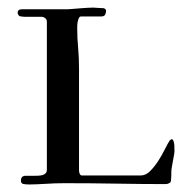

<svg xmlns="http://www.w3.org/2000/svg" viewBox="-20 -489 498 510"><path d="M35.6 -9.3Q35.6 -20.5 45.4 -22H64Q72.8 -22 80.1 -22.2Q87.4 -22.5 92.8 -23.9Q98.1 -25.4 101.3 -28.8Q104.5 -32.2 104.5 -38.1V-431.6Q104.5 -437 100.1 -440.7Q95.7 -444.3 90.3 -444.3H55.7H46.4Q43.9 -444.3 40.5 -444.8Q37.1 -445.3 32.7 -445.8Q30.3 -446.8 28.6 -449.7Q26.9 -452.6 26.9 -455.1Q26.9 -464.4 38.6 -464.4H158.7Q160.2 -464.4 166.3 -464.8Q172.4 -465.3 179.2 -465.8Q186 -466.3 191.4 -466.8Q196.8 -467.3 197.8 -467.3Q204.6 -467.8 213.1 -468.3Q221.7 -468.8 227.1 -468.8Q228.5 -468.8 232.4 -468.5Q236.3 -468.3 240.7 -468Q245.1 -467.8 249.3 -467.5Q253.4 -467.3 254.9 -467.3Q261.7 -465.8 261.7 -459.5Q261.7 -454.1 258.3 -448.7Q255.4 -445.3 249 -445.3H195.3Q191.9 -445.3 189.9 -441.7Q188 -438 186.8 -432.9Q185.5 -427.7 185.3 -422.4Q185.1 -417 185.1 -413.1Q185.1 -387.7 187.5 -362.5Q189.9 -337.4 189.9 -305.2V-35.6Q189.9 -32.2 191.7 -27.6Q193.4 -22.9 197.8 -22.9H354Q367.2 -22.9 378.9 -34.7Q390.6 -46.4 400.6 -62Q410.6 -77.6 418.2 -93Q425.8 -108.4 430.7 -115.7Q433.6 -119.1 436.5 -119.1Q439 -119.1 440.9 -114.7Q442.9 -107.9 443.1 -102.8Q443.4 -97.7 443.4 -87.9Q443.4 -84 442.1 -76.4Q440.9 -68.8 439.2 -60.5Q437.5 -52.2 436.3 -44.7Q435.1 -37.1 435.1 -32.7Q435.1 -30.3 435.1 -26.1Q435.1 -22 434.8 -17.6Q434.6 -13.2 434.1 -9.5Q433.6 -5.9 432.6 -4.4Q425.8 0 420.4 0Q359.4 0 290 -1.2Q220.7 -2.4 151.9 -2.4Q139.6 -2.4 126.5 -2Q113.3 -1.5 101.1 -0.7Q88.9 0 77.9 0.5Q66.9 1 59.1 1Q48.8 1 42.2 -0.2Q35.6 -1.5 35.6 -9.3Z"/></svg>

Font: IM FELL French Canon SC
Style: Regular
Weight: 400
Designer: Igino Marini
Foundry: Igino Marini
Version: 3.00